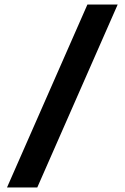

<svg xmlns="http://www.w3.org/2000/svg" viewBox="-20 -790 552 850"><path d="M11 40 367 -770H501L145 40Z"/></svg>

Font: M PLUS 1 Thin
Style: Bold
Weight: 700
Version: Version 1.001